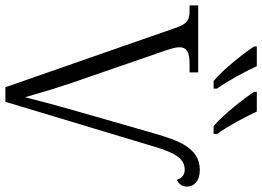

<svg xmlns="http://www.w3.org/2000/svg" viewBox="-150 -821 971 711"><g transform="rotate(90 335.5 -465.5)"><path d="M447 -771H476V-784C448 -822 414 -886 393 -931H320V-921C343 -886 404 -807 447 -771ZM280 -771H308V-784C280 -822 246 -886 225 -931H152V-921C175 -886 236 -807 280 -771ZM84 -628 303 0H357L522 -548C546 -628 566 -664 609 -664C628 -664 640 -653 646 -635C662 -642 671 -655 671 -672C671 -698 651 -720 610 -720C527 -720 500 -640 474 -551L388 -251C371 -192 355 -132 340 -73C325 -126 309 -181 284 -254L167 -593C161 -611 155 -630 155 -644C155 -672 173 -682 217 -682H248V-714H0V-682H19C57 -682 69 -672 84 -628Z"/></g></svg>

Font: Noto Serif Light
Style: Regular
Weight: 300
Designer: Monotype Design Team
Foundry: Monotype Imaging Inc.
Version: Version 2.013